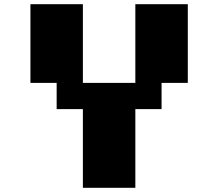

<svg xmlns="http://www.w3.org/2000/svg" viewBox="-20 -1020 1040 915"><path d="M125 -812.5V-1000H250H375V-812.5V-625H500H625V-812.5V-1000H750H875V-812.5V-625H812.5H750V-562.5V-500H687.5H625V-312.5V-125H500H375V-312.5V-500H312.5H250V-562.5V-625H187.5H125Z"/></svg>

Font: Press Start 2P
Style: Regular
Weight: 500
Monospace: yes
Version: Version 2.14